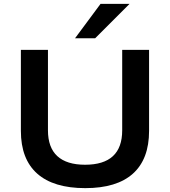

<svg xmlns="http://www.w3.org/2000/svg" viewBox="-20 -963 879 993"><path d="M421 10Q257 10 172.5 -65Q88 -140 88 -286V-705H228V-289Q228 -200 276.5 -155.5Q325 -111 420 -111Q516 -111 564 -155.5Q612 -200 612 -289V-705H751V-286Q751 -140 667.5 -65Q584 10 421 10ZM368 -765 500 -943H650L472 -765Z"/></svg>

Font: Nunito Sans 10pt SemiExpanded
Style: Bold
Weight: 700
Width: 6
Designer: Vernon Adams
Foundry: Vernon Adams
Version: Version 3.101;gftools[0.9.27]